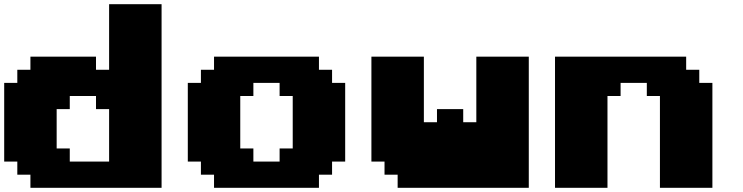

<svg xmlns="http://www.w3.org/2000/svg" viewBox="-20 -895 3540 915"><path d="M125 0H750V-875H500V-562.5H437.5V-625H125V-562.5H62.5V-500H0V-125H62.5V-62.5H125ZM500 -125H312.5V-187.5H250V-375H312.5V-437.5H437.5V-375H500Z M1000 0H1500V-62.5H1562.5V-125H1625V-500H1562.5V-562.5H1500V-625H1000V-562.5H937.5V-500H875V-125H937.5V-62.5H1000ZM1312.5 -125H1187.5V-187.5H1125V-437.5H1187.5V-500H1312.5V-437.5H1375V-187.5H1312.5Z M1875 0H2500V-625H2250V-312.5H2187.5V-375H2062.5V-312.5H2000V-625H1750V-125H1812.5V-62.5H1875Z M3125 0H3375V-500H3312.5V-562.5H3250V-625H2625V0H2875V-437.5H2937.5V-500H3062.5V-437.5H3125Z"/></svg>

Font: Faithful 32x
Style: Bold
Weight: 400
Foundry: Faithful Resource Pack
Version: Version 1.0; January 27, 2023